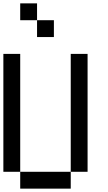

<svg xmlns="http://www.w3.org/2000/svg" viewBox="-20 -1120 640 1140"><path d="M0 -100V-800H100V-100ZM100 -1100H200V-1000H100ZM100 -100H400V0H100ZM200 -1000H300V-900H200ZM400 -100V-800H500V-100Z"/></svg>

Font: Galmuri9 Regular
Style: Regular
Weight: 400
Designer: Lee Minseo (quiple)
Version: Version 2.399;hotconv 1.1.1;makeotfexe 2.6.0 DEVELOPMENT